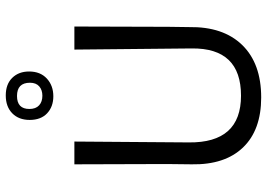

<svg xmlns="http://www.w3.org/2000/svg" viewBox="-150 -769 926 666"><g transform="rotate(-90 313.0 -436.0)"><path d="M552 -243 553 -315 554 -641H474L478 -234C479.3 -120 424.7 -63 314 -63C204.7 -63 150.7 -123.3 152 -244L155 -641H76L77 -321L76 -234C74.7 -157.3 94.2 -98 134.5 -56C174.8 -14 232.7 7 308 7C386.7 7 447.3 -15 490 -59C532.7 -103 553.3 -164.3 552 -243ZM376 -856.5C361.3 -871.5 341 -879 315 -879C289 -879 268.3 -871.5 253 -856.5C237.7 -841.5 230 -821.3 230 -796C230 -770 237.7 -749.8 253 -735.5C268.3 -721.2 288 -714 312 -714C336.7 -714 357.2 -721.5 373.5 -736.5C389.8 -751.5 398 -772 398 -798C398 -822 390.7 -841.5 376 -856.5ZM268 -797C268 -825.7 283 -840 313 -840C343.7 -840 359 -825 359 -795C359 -781 354.8 -770.3 346.5 -763C338.2 -755.7 327.3 -752 314 -752C300 -752 288.8 -755.8 280.5 -763.5C272.2 -771.2 268 -782.3 268 -797Z"/></g></svg>

Font: Alegreya Sans SC
Style: Regular
Weight: 400
Designer: Juan Pablo del Peral
Foundry: Huerta Tipografica
Version: Version 1.000;PS 001.000;hotconv 1.0.70;makeotf.lib2.5.58329